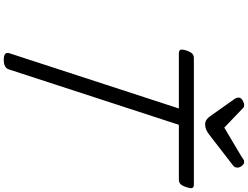

<svg xmlns="http://www.w3.org/2000/svg" viewBox="-169 -1137 1321 1023"><g transform="rotate(90 491.5 -625.5)"><path d="M298 15Q256 15 263 -13L558 -918H264Q249 -918 245.5 -927Q242 -936 249 -958Q257 -981 266 -989.5Q275 -998 290 -998H963Q978 -998 981.5 -989.5Q985 -981 977 -958Q970 -936 961 -927Q952 -918 937 -918H645L350 -13Q346 1 333 8Q320 15 298 15ZM842 -1266Q854 -1266 863.5 -1254Q873 -1242 873 -1231Q873 -1221 870 -1216Q867 -1211 862 -1207L699 -1081Q684 -1069 671 -1063.5Q658 -1058 642 -1058Q629 -1058 618.5 -1065Q608 -1072 599 -1085L507 -1215Q502 -1223 501 -1228Q500 -1233 500 -1237Q500 -1249 514.5 -1257.5Q529 -1266 539 -1266Q549 -1266 554 -1261.5Q559 -1257 566 -1250L660 -1160L813 -1251Q820 -1255 827 -1260.5Q834 -1266 842 -1266Z"/></g></svg>

Font: Playwrite NZ
Style: Regular
Weight: 400
Designer: Veronika Burian, José Scaglione
Foundry: TypeTogether
Version: Version 1.002